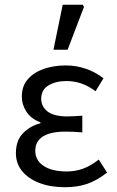

<svg xmlns="http://www.w3.org/2000/svg" viewBox="-20 -772 488 804"><path d="M251.5 12Q191.4 12 145.2 -5.7Q99 -23.4 72.8 -55.2Q46.6 -87 46.6 -130.5Q46.6 -184.5 77.3 -215.1Q108 -245.7 149.4 -255.7V-259.7Q110.6 -274.1 91 -303.8Q71.4 -333.5 71.4 -368Q71.4 -411.7 96.8 -440.5Q122.2 -469.4 164 -483.7Q205.7 -498 255 -498Q299.7 -498 340.1 -483.9Q380.5 -469.8 413.3 -444.2L380.1 -389.9Q351.6 -411.5 321.9 -422Q292.3 -432.6 257.9 -432.6Q213.3 -432.6 182.9 -414.2Q152.5 -395.8 152.5 -358.6Q152.5 -325.8 179.2 -305.1Q206 -284.4 263.4 -284.4Q278 -284.4 292.2 -285.5Q306.3 -286.6 324.7 -287.6V-217.6Q304.9 -219.6 288.1 -220.2Q271.3 -220.8 254.3 -220.8Q191.1 -220.8 159.4 -200.4Q127.7 -180 127.7 -140.7Q127.7 -100.3 162.7 -77.2Q197.6 -54 259.8 -54Q295 -54 326.9 -65.4Q358.9 -76.7 393.6 -103.8L428.4 -49.2Q384.3 -15.2 343.7 -1.6Q303 12 251.5 12ZM203.8 -563.7 242.6 -752.1H326.7L331.6 -742.9L263.1 -563.7Z"/></svg>

Font: SourceSans3VF
Style: Regular
Weight: 200
Designer: Paul D. Hunt
Foundry: Adobe
Version: Version 3.052;hotconv 1.1.0;makeotfexe 2.6.0